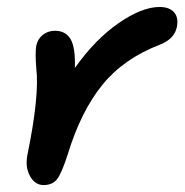

<svg xmlns="http://www.w3.org/2000/svg" viewBox="-20 -509 536 556"><path d="M106 26.9Q81.5 26.9 67.1 1.2Q52.7 -24.4 59.1 -59.1Q94.7 -231.9 85 -312Q81.5 -354.5 85 -377Q89.4 -396.5 104.2 -408.2Q119.1 -419.9 139.2 -419.9Q169.9 -419.9 184.3 -395.8Q198.7 -371.6 196.8 -312Q254.9 -394.5 323 -441.7Q391.1 -488.8 441.9 -488.8Q470.7 -488.8 484.1 -473.4Q497.6 -458 492.2 -431.2Q485.8 -397 443.8 -379.9Q338.4 -339.8 276.1 -262.9Q213.9 -186 175.8 -61Q158.7 -7.8 145.5 9.5Q132.3 26.9 106 26.9Z"/></svg>

Font: Shantell Sans Irregular Bouncy
Style: Italic
Weight: 500
Italic angle: -11.31°
Designer: Stephen Nixon, Anya Danilova, Shantell Martin
Foundry: Arrow Type
Version: Version 1.006;[9816181b4]